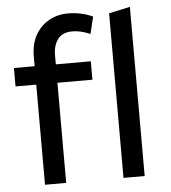

<svg xmlns="http://www.w3.org/2000/svg" viewBox="-52 -783 738 831"><g transform="rotate(-5 316.5 -367.5)"><path d="M20 -435V-515H110V-557Q110 -612 132 -650.5Q154 -689 191 -709.5Q228 -730 272 -730Q303 -730 330 -724Q357 -718 381 -707L363 -633Q342 -642 323 -646.5Q304 -651 285 -651Q243 -651 222.5 -624.5Q202 -598 202 -554V-515H354V-435H202V0H110V-435ZM451 0V-715L543 -735V0Z"/></g></svg>

Font: Radio Canada
Style: Regular
Weight: 400
Designer: Charles Daoud, Etienne Aubert Bonn, Alexandre Saumier Demers, Jacques Le Bailly
Foundry: Radio-Canada
Version: Version 2.104;gftools[0.9.28.dev5+ged2979d]